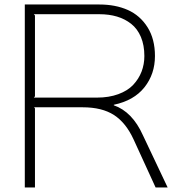

<svg xmlns="http://www.w3.org/2000/svg" viewBox="-20 -830 767 850"><path d="M619.1 -582Q619.1 -629.9 603.8 -666.3Q588.4 -702.6 560.8 -724.4Q533.2 -746.1 498 -756.6Q462.9 -767.1 419.9 -767.1H129.9L134.8 -761.2V-403.8L129.9 -397.9H409.2Q462.4 -397.9 503.7 -413.1Q544.9 -428.2 569.6 -454.3Q594.2 -480.5 606.7 -512.9Q619.1 -545.4 619.1 -582ZM612.8 -231 722.2 0H668.9L571.8 -211.9Q537.6 -286.6 484.6 -320.8Q431.6 -355 346.2 -355H130.9L134.8 -350.1V0H89.8V-810.1H419.9Q491.2 -810.1 545.7 -785.9Q600.1 -761.7 633.1 -709.5Q666 -657.2 666 -582Q666 -502 619.4 -443.4Q572.8 -384.8 483.9 -366.2V-363.8Q565.9 -335.4 612.8 -231Z"/></svg>

Font: Sinkin Sans 200 X Light
Style: Regular
Weight: 200
Designer: Keith Bates
Foundry: K-Type
Version: Sinkin Sans (version 1.0)  by Keith Bates   •   © 2014   www